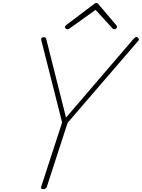

<svg xmlns="http://www.w3.org/2000/svg" viewBox="-20 -1292 979 1326"><path d="M278 14Q260 14 264 -1L409 -446L266 -1011Q262 -1025 267.5 -1030Q273 -1035 280 -1035Q291 -1035 294.5 -1031.5Q298 -1028 300 -1020L436 -480L901 -1022Q913 -1034 919 -1036.5Q925 -1039 933 -1031Q938 -1026 939 -1021Q940 -1016 933 -1008L447 -444L303 -1Q298 14 278 14ZM446 -1090Q439 -1090 434 -1094.5Q429 -1099 429 -1105Q429 -1109 430.5 -1111.5Q432 -1114 436 -1118L628 -1263Q634 -1268 637.5 -1270Q641 -1272 645 -1272Q649 -1272 652 -1270Q655 -1268 660 -1263L783 -1118Q785 -1116 786.5 -1112.5Q788 -1109 788 -1106Q788 -1099 782 -1094.5Q776 -1090 770 -1090Q766 -1090 763 -1091.5Q760 -1093 756 -1097L640 -1224L463 -1097Q456 -1092 453 -1091Q450 -1090 446 -1090Z"/></svg>

Font: Playwrite CO Thin
Style: Regular
Weight: 250
Version: Version 1.002